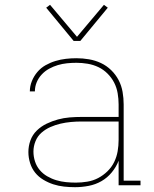

<svg xmlns="http://www.w3.org/2000/svg" viewBox="-20 -770 640 798"><path d="M292 8Q269 8 246 5.5Q223 3 201.5 -4Q180 -11 160 -23Q140 -35 126 -52.5Q112 -70 105 -92.5Q98 -115 98 -138Q98 -163 106.5 -186.5Q115 -210 133 -227.5Q151 -245 174 -256Q197 -267 221 -273.5Q245 -280 269.5 -282Q294 -284 319 -284H473V-336Q473 -359 469 -382.5Q465 -406 454.5 -426.5Q444 -447 427 -464Q410 -481 389 -491Q368 -501 344.5 -505Q321 -509 298 -509Q278 -509 258.5 -507Q239 -505 220.5 -499.5Q202 -494 184.5 -484.5Q167 -475 153.5 -460.5Q140 -446 132.5 -428Q125 -410 125 -390H104Q104 -412 112.5 -433Q121 -454 135.5 -471Q150 -488 169.5 -499Q189 -510 210.5 -516.5Q232 -523 254 -525.5Q276 -528 298 -528Q324 -528 350 -523.5Q376 -519 399.5 -508Q423 -497 442 -478.5Q461 -460 473 -437Q485 -414 489.5 -388Q494 -362 494 -336V-19H564V0H473V-102Q463 -76 444.5 -53.5Q426 -31 401.5 -17Q377 -3 348.5 2.5Q320 8 292 8ZM295 -11Q319 -11 343 -15Q367 -19 388 -30Q409 -41 426.5 -58Q444 -75 454.5 -96.5Q465 -118 469 -141.5Q473 -165 473 -189V-265H319Q297 -265 275 -263Q253 -261 231.5 -256Q210 -251 189.5 -242Q169 -233 152.5 -218.5Q136 -204 127.5 -183Q119 -162 119 -140Q119 -119 125.5 -99Q132 -79 145 -63.5Q158 -48 176 -37.5Q194 -27 214 -21Q234 -15 254.5 -13Q275 -11 295 -11ZM286 -600 172 -738 188 -750 300 -617 412 -750 428 -738 314 -600Z"/></svg>

Font: Iosevka HT Thin Extended
Style: Regular
Weight: 100
Width: 7
Monospace: yes
Designer: Belleve Invis
Foundry: Belleve Invis
Version: Version 32.3.0; ttfautohint (v1.8.4)